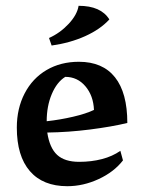

<svg xmlns="http://www.w3.org/2000/svg" viewBox="-20 -631 502 662"><path d="M38 -191Q38 -257 65 -309Q92 -361 140.5 -389.5Q189 -418 252 -418Q334 -418 376.5 -364.5Q419 -311 419 -207Q365 -194 290.5 -184.5Q216 -175 143 -174Q151 -121 177 -97Q203 -73 253 -73Q295 -73 331.5 -82.5Q368 -92 395 -111L404 -78Q373 -38 320 -13.5Q267 11 212 11Q128 11 83 -41Q38 -93 38 -191ZM304 -252Q302 -301 274.5 -333.5Q247 -366 205 -366Q176 -348 158.5 -306.5Q141 -265 141 -213Q187 -218 232 -228.5Q277 -239 304 -252ZM149 -500Q187 -517 216.5 -548.5Q246 -580 251 -611Q328 -611 357 -564Q326 -530 274 -506.5Q222 -483 158 -474Z"/></svg>

Font: Mirza Medium
Style: Regular
Weight: 500
Designer: Arabic design by Kourosh Beigpour, Latin design by Eduardo Tunni, engineering by Lasse Fister
Version: Version 1.0010g